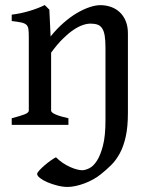

<svg xmlns="http://www.w3.org/2000/svg" viewBox="-20 -489 592 752"><path d="M481 -46.9Q481 8.3 472.4 46.4Q463.9 84.5 449.2 111.6Q434.6 138.7 415.3 157.7Q396 176.8 375 193.4Q361.8 204.1 345.2 213.4Q328.6 222.7 311 229.2Q293.5 235.8 276.1 239.5Q258.8 243.2 245.1 243.2Q226.1 243.2 204.8 237.8Q183.6 232.4 166 224.9Q148.4 217.3 137 208.5Q125.5 199.7 125.5 192.4Q125.5 187.5 134.3 178Q143.1 168.5 155 158.2Q167 147.9 179.4 139.2Q191.9 130.4 199.2 127Q212.4 140.1 226.8 149.7Q241.2 159.2 255.1 165.3Q269 171.4 281.2 174.6Q293.5 177.7 301.8 177.7Q314 177.7 329.8 169.9Q345.7 162.1 359.6 140.6Q373.5 119.1 383.3 81.3Q393.1 43.5 393.1 -17.1V-301.8Q393.1 -330.6 390.1 -348.9Q387.2 -367.2 380.1 -377.9Q373 -388.7 361.8 -392.6Q350.6 -396.5 334.5 -396.5Q320.3 -396.5 303.5 -390.6Q286.6 -384.8 267.1 -371.6Q247.6 -358.4 225.6 -336.7Q203.6 -314.9 180.2 -282.7V-55.7Q180.2 -48.3 198.2 -40.5Q216.3 -32.7 248 -25.9V0H25.9V-25.9Q58.1 -34.2 75.4 -40.8Q92.8 -47.4 92.8 -55.7V-343.8Q92.8 -363.3 91.3 -374.5Q89.8 -385.7 83.5 -391.8Q77.1 -397.9 63.5 -400.9Q49.8 -403.8 25.9 -406.7V-431.6Q59.1 -435.5 93.5 -445.6Q127.9 -455.6 155.3 -469.2L173.3 -451.2L178.2 -346.2Q202.1 -376 228.3 -398.9Q254.4 -421.9 280.3 -437.3Q306.2 -452.6 330.1 -460.7Q354 -468.8 373 -468.8Q395 -468.8 414.6 -461.9Q434.1 -455.1 449 -441.2Q463.9 -427.2 472.4 -406.5Q481 -385.7 481 -358.4Z"/></svg>

Font: Gentium Book Basic
Style: Regular
Weight: 400
Designer: J. Victor Gaultney and Annie Olsen
Foundry: SIL International
Version: Version 1.102; 2013; Maintenance release